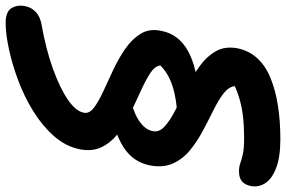

<svg xmlns="http://www.w3.org/2000/svg" viewBox="-215 -564 1010 678"><g transform="rotate(-90 290.0 -225.0)"><path d="M299 -30 211 -103Q280 -106 325.5 -121Q371 -136 398 -164Q395 -184 370 -200Q345 -216 308.5 -232.5Q272 -249 232.5 -268Q193 -287 160 -311.5Q127 -336 110 -370Q93 -404 102 -449Q112 -498 148 -539Q184 -580 235.5 -612Q287 -644 344.5 -665.5Q402 -687 455.5 -698.5Q509 -710 548 -710Q588 -710 600.5 -689Q613 -668 607 -640Q603 -619 587 -604Q571 -589 546 -584Q455 -568 386 -543Q317 -518 276.5 -490Q236 -462 231 -434Q227 -415 248.5 -398.5Q270 -382 306 -365.5Q342 -349 382.5 -330Q423 -311 457 -287.5Q491 -264 510 -233Q529 -202 520 -160Q508 -99 449.5 -66.5Q391 -34 299 -30ZM138 260Q74 260 35.5 245Q-3 230 -18 206.5Q-33 183 -28 156Q-24 136 -12 125Q0 114 24 114Q40 114 52.5 118.5Q65 123 84.5 127.5Q104 132 141 132Q182 132 214 128.5Q246 125 273.5 117.5Q301 110 325 99Q322 77 298.5 59Q275 41 239.5 23.5Q204 6 166.5 -14Q129 -34 98 -59.5Q67 -85 51.5 -120Q36 -155 45 -201Q57 -260 108 -293Q159 -326 244 -341L313 -276Q242 -264 206.5 -241.5Q171 -219 166 -191Q161 -168 182.5 -148.5Q204 -129 240.5 -110.5Q277 -92 318 -71.5Q359 -51 394 -26Q429 -1 448 32Q467 65 458 111Q449 151 422.5 179.5Q396 208 353 225.5Q310 243 255.5 251.5Q201 260 138 260Z"/></g></svg>

Font: Shantell Sans Light SemiBold
Style: Italic
Weight: 600
Italic angle: -11°
Version: Version 1.011;[c5ecc13dd]